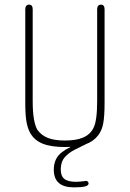

<svg xmlns="http://www.w3.org/2000/svg" viewBox="-20 -624 560 828"><path d="M431 -180V-584Q431 -594 427 -599Q423 -604 415 -604Q408 -604 403.5 -599Q399 -594 399 -584V-189Q399 -146 395 -116.5Q391 -87 383 -72Q369 -44 339 -31Q309 -18 260 -18Q215 -18 187 -29Q159 -40 142 -63Q132 -79 126.5 -109.5Q121 -140 121 -189V-584Q121 -594 117 -599Q113 -604 105 -604Q98 -604 93.5 -599Q89 -594 89 -584V-180Q89 -129 94 -100Q99 -71 110 -51Q128 -19 164 -4.5Q200 10 260 10Q316 10 349.5 -2Q383 -14 403 -40Q419 -60 425 -91Q431 -122 431 -180ZM350 -2H311Q256 20 234 44.5Q212 69 212 108Q212 184 299 184Q332 184 347 180Q362 176 362 167Q362 162 358.5 159Q355 156 350 156Q349 156 348 156Q347 156 345 157Q336 158 326.5 159Q317 160 308 160Q273 160 257.5 147.5Q242 135 242 107Q242 74 259 54.5Q276 35 301.5 22Q327 9 350 -2Z"/></svg>

Font: Beiruti ExtraLight
Style: Regular
Weight: 250
Designer: Arlette Boutros
Foundry: Boutros
Version: Version 1.41